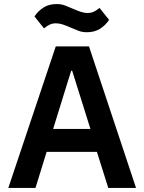

<svg xmlns="http://www.w3.org/2000/svg" viewBox="-20 -927 712 947"><path d="M514 0 458 -178H210L155 0H21L255 -698H419L651 0ZM336 -578H331L242 -291H426ZM409 -768Q386 -768 367.5 -775Q349 -782 331 -790Q308 -800 290.5 -806Q273 -812 256 -812Q239 -812 226 -806Q213 -800 197 -787L150 -846Q167 -872 194 -889.5Q221 -907 259 -907Q282 -907 300.5 -900Q319 -893 337 -885Q360 -875 377.5 -869Q395 -863 412 -863Q429 -863 442 -869Q455 -875 471 -888L518 -829Q501 -803 474 -785.5Q447 -768 409 -768Z"/></svg>

Font: IBM Plex Sans Arabic SmBld
Style: Regular
Weight: 600
Designer: Mike Abbink, Paul van der Laan, Pieter van Rosmalen, Wael Morcos, Khajak Apelian
Foundry: Bold Monday
Version: Version 1.005